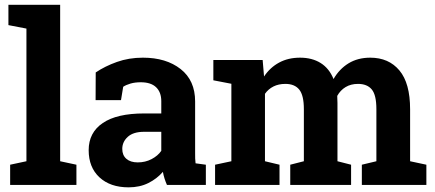

<svg xmlns="http://www.w3.org/2000/svg" viewBox="-20 -782 1838 812"><path d="M15.6 -675.8V-761.7H234.4V-100.1L303.2 -85.4V0H22.9V-85.4L91.8 -100.1V-661.1Z M686 0Q680.2 -13.2 675.8 -27.1Q671.4 -41 668.9 -55.2Q643.6 -25.9 607.2 -7.8Q570.8 10.3 523.9 10.3Q446.3 10.3 400.6 -32Q355 -74.2 355 -147Q355 -221.2 414.6 -261.7Q474.1 -302.2 589.4 -302.2H662.1V-354Q662.1 -392.1 640.1 -413.1Q618.2 -434.1 575.2 -434.1Q550.8 -434.1 531.7 -428.5Q512.7 -422.9 501 -415L491.7 -358.4H384.3L384.8 -475.6Q423.8 -502 474.4 -520Q524.9 -538.1 584.5 -538.1Q682.6 -538.1 743.9 -490Q805.2 -441.9 805.2 -353V-134.8Q805.2 -122.6 805.4 -111.8Q805.7 -101.1 807.1 -91.3L850.6 -85.4V0ZM562.5 -95.2Q594.7 -95.2 621.1 -109.1Q647.5 -123 662.1 -144V-224.6H589.4Q543.9 -224.6 520.5 -203.4Q497.1 -182.1 497.1 -152.3Q497.1 -125.5 514.4 -110.4Q531.7 -95.2 562.5 -95.2Z M882.3 -442.4V-528.3H1090.8L1096.7 -458.5Q1122.1 -496.6 1160.4 -517.3Q1198.7 -538.1 1249 -538.1Q1299.8 -538.1 1335.9 -515.6Q1372.1 -493.2 1390.6 -447.8Q1415 -490.2 1454.1 -514.2Q1493.2 -538.1 1545.9 -538.1Q1624 -538.1 1669.2 -484.1Q1714.4 -430.2 1714.4 -319.8V-100.1L1783.2 -85.4V0H1510.3V-85.4L1571.8 -100.1V-320.3Q1571.8 -380.4 1552.2 -403.8Q1532.7 -427.2 1494.1 -427.2Q1463.9 -427.2 1441.7 -413.8Q1419.4 -400.4 1406.2 -376.5Q1406.2 -367.2 1406.7 -360.6Q1407.2 -354 1407.2 -347.2V-100.1L1464.8 -85.4V0H1207.5V-85.4L1265.1 -100.1V-320.3Q1265.1 -378.9 1245.6 -403.1Q1226.1 -427.2 1187 -427.2Q1158.2 -427.2 1136.5 -416.3Q1114.7 -405.3 1100.6 -385.3V-100.1L1162.1 -85.4V0H889.6V-85.4L958.5 -100.1V-427.7Z"/></svg>

Font: TypoPRO Roboto Slab
Style: Bold
Weight: 700
Designer: Google
Version: Version 1.100263; 2013; ttfautohint (v0.94.20-1c74) -l 8 -r 